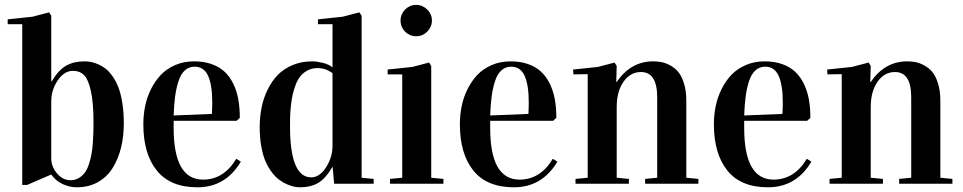

<svg xmlns="http://www.w3.org/2000/svg" viewBox="-20 -758 3973 792"><path d="M11.7 -658.2V-678.2L113.8 -689L182.6 -707L191.4 -692.9V-422.4H193.4Q221.2 -469.2 252.7 -487.1Q284.2 -504.9 328.6 -504.9Q341.8 -504.9 355 -502.4Q368.2 -500 384.8 -492.9Q401.4 -485.8 415.8 -474.6Q430.2 -463.4 444.3 -443.4Q458.5 -423.3 468.5 -397.5Q478.5 -371.6 484.6 -333.3Q490.7 -294.9 490.7 -249Q490.7 -194.3 479 -147.7Q467.3 -101.1 444.1 -64.2Q420.9 -27.3 383.1 -6.3Q345.2 14.6 296.4 14.6Q269 14.6 240.2 2.2Q211.4 -10.3 191.4 -38.1L91.8 4.9H71.8V-658.2ZM191.4 -105Q191.4 -70.3 215.3 -42.5Q239.3 -14.6 270.5 -14.6Q289.6 -14.6 304.7 -23.4Q319.8 -32.2 329.8 -45.7Q339.8 -59.1 346.7 -80.6Q353.5 -102.1 357.2 -120.8Q360.8 -139.6 362.8 -166.7Q364.7 -193.8 365.2 -211.4Q365.7 -229 365.7 -253.9Q365.7 -335.4 354.7 -383.5Q343.8 -431.6 326.2 -448.7Q308.6 -465.8 280.8 -465.8Q245.1 -465.8 218.3 -426.5Q191.4 -387.2 191.4 -339.4Z M571.3 -245.1Q571.3 -283.2 578.6 -319.6Q585.9 -356 602.5 -389.6Q619.1 -423.3 643.1 -448.7Q667 -474.1 702.4 -489.5Q737.8 -504.9 780.8 -504.9Q821.3 -504.9 853.5 -493.4Q885.7 -481.9 907.2 -461.4Q928.7 -440.9 942.9 -411.4Q957 -381.8 963.1 -347.4Q969.2 -313 969.2 -272L956.1 -259.8H696.3V-230Q696.3 -17.1 817.4 -17.1Q903.3 -17.1 954.6 -103L973.6 -91.3Q910.6 14.6 794.4 14.6Q682.1 14.6 626.7 -54.7Q571.3 -124 571.3 -245.1ZM696.3 -281.7 854 -288.1Q855.5 -313 855.5 -335.9Q855.5 -406.7 838.6 -444.8Q821.8 -482.9 782.7 -482.9Q759.3 -482.9 742.4 -467.5Q725.6 -452.1 716.3 -423.3Q707 -394.5 702.4 -360.6Q697.8 -326.7 696.3 -281.7Z M1051.3 -232.9Q1051.3 -275.4 1059.1 -314.5Q1066.9 -353.5 1084 -388.4Q1101.1 -423.3 1126 -449Q1150.9 -474.6 1187.3 -489.7Q1223.6 -504.9 1267.6 -504.9Q1286.1 -504.9 1311.3 -498.8Q1336.4 -492.7 1351.6 -480V-658.2H1291.5V-678.2L1393.6 -689L1462.4 -707L1471.7 -692.9V-24.9L1521.5 -20V0H1358.4L1352.1 -69.3H1351.1Q1322.8 -21 1292 -3.2Q1261.2 14.6 1218.3 14.6Q1207 14.6 1194.3 12.2Q1181.6 9.8 1165 2.7Q1148.4 -4.4 1133.1 -15.4Q1117.7 -26.4 1102.5 -45.9Q1087.4 -65.4 1076.2 -90.3Q1064.9 -115.2 1058.1 -152.1Q1051.3 -189 1051.3 -232.9ZM1176.3 -237.8Q1176.3 -26.4 1263.7 -26.4Q1298.3 -26.4 1325 -67.9Q1351.6 -109.4 1351.6 -156.7V-456.1Q1323.7 -477.1 1289.6 -477.1Q1267.1 -477.1 1249.3 -467.8Q1231.4 -458.5 1219.7 -444.3Q1208 -430.2 1199.7 -408.4Q1191.4 -386.7 1187 -366.7Q1182.6 -346.7 1179.9 -320.8Q1177.2 -294.9 1176.8 -277.3Q1176.3 -259.8 1176.3 -237.8Z M1579.1 -451.2V-471.2L1681.2 -481.9L1750 -500L1758.8 -485.8V-24.9L1809.1 -20V0H1588.9V-20L1639.2 -24.9V-451.2ZM1632.3 -673.3Q1632.3 -687 1637.5 -698.7Q1642.6 -710.4 1651.4 -719.2Q1660.2 -728 1671.9 -732.9Q1683.6 -737.8 1696.8 -737.8Q1710 -737.8 1721.7 -732.7Q1733.4 -727.5 1742.4 -718.8Q1751.5 -710 1756.6 -698.2Q1761.7 -686.5 1761.7 -673.3Q1761.7 -660.2 1756.6 -648.4Q1751.5 -636.7 1742.7 -627.7Q1733.9 -618.7 1722.2 -613.5Q1710.4 -608.4 1696.8 -608.4Q1683.1 -608.4 1671.4 -613.5Q1659.7 -618.7 1650.9 -627.4Q1642.1 -636.2 1637.2 -647.9Q1632.3 -659.7 1632.3 -673.3Z M1877 -245.1Q1877 -283.2 1884.3 -319.6Q1891.6 -356 1908.2 -389.6Q1924.8 -423.3 1948.7 -448.7Q1972.7 -474.1 2008.1 -489.5Q2043.5 -504.9 2086.4 -504.9Q2127 -504.9 2159.2 -493.4Q2191.4 -481.9 2212.9 -461.4Q2234.4 -440.9 2248.5 -411.4Q2262.7 -381.8 2268.8 -347.4Q2274.9 -313 2274.9 -272L2261.7 -259.8H2002V-230Q2002 -17.1 2123 -17.1Q2209 -17.1 2260.3 -103L2279.3 -91.3Q2216.3 14.6 2100.1 14.6Q1987.8 14.6 1932.4 -54.7Q1877 -124 1877 -245.1ZM2002 -281.7 2159.7 -288.1Q2161.1 -313 2161.1 -335.9Q2161.1 -406.7 2144.3 -444.8Q2127.4 -482.9 2088.4 -482.9Q2064.9 -482.9 2048.1 -467.5Q2031.2 -452.1 2022 -423.3Q2012.7 -394.5 2008.1 -360.6Q2003.4 -326.7 2002 -281.7Z M2344.2 -471.2 2446.3 -481.9 2515.1 -500 2523.9 -485.8 2522 -419.9H2523.9Q2582 -504.9 2674.3 -504.9Q2691.9 -504.9 2708 -502Q2724.1 -499 2743.7 -488.8Q2763.2 -478.5 2777.3 -461.9Q2791.5 -445.3 2801.3 -414.6Q2811 -383.8 2811 -342.8V-24.9L2860.8 -20V0H2641.1V-20L2690.9 -24.9V-356.9Q2690.9 -460.9 2624 -460.9Q2580.1 -460.9 2552 -420.9Q2523.9 -380.9 2523.9 -315.9V-24.9L2574.2 -20V0H2354V-20L2404.3 -24.9V-452.1L2345.2 -451.2Z M2924.8 -245.1Q2924.8 -283.2 2932.1 -319.6Q2939.5 -356 2956.1 -389.6Q2972.7 -423.3 2996.6 -448.7Q3020.5 -474.1 3055.9 -489.5Q3091.3 -504.9 3134.3 -504.9Q3174.8 -504.9 3207 -493.4Q3239.3 -481.9 3260.7 -461.4Q3282.2 -440.9 3296.4 -411.4Q3310.5 -381.8 3316.7 -347.4Q3322.8 -313 3322.8 -272L3309.6 -259.8H3049.8V-230Q3049.8 -17.1 3170.9 -17.1Q3256.8 -17.1 3308.1 -103L3327.1 -91.3Q3264.2 14.6 3147.9 14.6Q3035.6 14.6 2980.2 -54.7Q2924.8 -124 2924.8 -245.1ZM3049.8 -281.7 3207.5 -288.1Q3209 -313 3209 -335.9Q3209 -406.7 3192.1 -444.8Q3175.3 -482.9 3136.2 -482.9Q3112.8 -482.9 3095.9 -467.5Q3079.1 -452.1 3069.8 -423.3Q3060.5 -394.5 3055.9 -360.6Q3051.3 -326.7 3049.8 -281.7Z M3392.1 -471.2 3494.1 -481.9 3563 -500 3571.8 -485.8 3569.8 -419.9H3571.8Q3629.9 -504.9 3722.2 -504.9Q3739.7 -504.9 3755.9 -502Q3772 -499 3791.5 -488.8Q3811 -478.5 3825.2 -461.9Q3839.4 -445.3 3849.1 -414.6Q3858.9 -383.8 3858.9 -342.8V-24.9L3908.7 -20V0H3689V-20L3738.8 -24.9V-356.9Q3738.8 -460.9 3671.9 -460.9Q3627.9 -460.9 3599.9 -420.9Q3571.8 -380.9 3571.8 -315.9V-24.9L3622.1 -20V0H3401.9V-20L3452.1 -24.9V-452.1L3393.1 -451.2Z"/></svg>

Font: Vidaloka 
Style: Regular
Weight: 400
Designer: Cyreal (www.cyreal.org)
Foundry: Cyreal (www.cyreal.org)
Version: Version 1.011